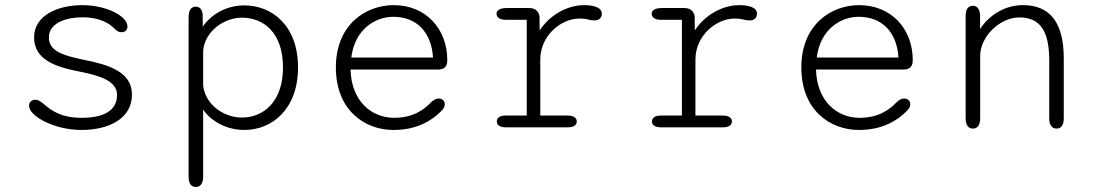

<svg xmlns="http://www.w3.org/2000/svg" viewBox="-20 -508 4373 766"><path d="M305 10.5C414.5 10.5 506.5 -35 506.5 -130.5C506.5 -221.5 413 -250 316.5 -269C235 -286 175 -302.5 175 -358C175 -422 255 -439 308.5 -439C381.5 -439 418 -412.5 436.5 -394C448 -383 454 -379.5 465 -379.5C479 -379.5 488.5 -388 488.5 -402C488.5 -444.5 403.5 -487.5 308 -487.5C214.5 -487.5 116 -449 116 -359C116 -268.5 204 -240.5 297 -222.5C379.5 -206 447 -185 447 -129C447 -64.5 390 -38 306 -38C224 -38 185.5 -66.5 154.5 -93C140.5 -104.5 132 -110 121 -110C106 -110 96 -100.5 96 -86C96 -44.5 196.5 10.5 305 10.5Z M732.5 -440.5V197C732.5 223.5 742.5 238 761 238C779.5 238 790.5 223.5 790.5 197V-70.5C825 -21 887 10.5 955 10.5C1064 10.5 1169 -71 1169 -239C1169 -407 1064 -486.5 955 -486.5C886 -486.5 823.5 -453 789 -401.5L788.5 -449.5C787 -470.5 776.5 -481.5 761 -481.5C742.5 -481.5 732.5 -467 732.5 -440.5ZM790.5 -166.5V-305.5C797 -382.5 873 -437.5 945 -437.5C1032 -437.5 1109 -377.5 1109 -239C1109 -103 1032 -39 945 -39C873 -39 799 -90.5 790.5 -166.5Z M1550 10.5C1644.5 10.5 1703 -28 1737.5 -62C1748.5 -72 1754.5 -81.5 1754.5 -92C1754.5 -106 1744 -115 1730.5 -115C1718.5 -115 1709.5 -109 1699 -99C1671.5 -71 1629.5 -38 1552 -38C1464.5 -38 1382 -102 1378.5 -230.5H1727C1752.5 -230.5 1764.5 -242.5 1764.5 -268C1764.5 -393.5 1678.5 -487.5 1550.5 -487.5C1440.5 -487.5 1320 -411 1320 -239C1320 -69 1434 10.5 1550 10.5ZM1707.5 -278.5H1381.5C1395.5 -390 1475.5 -441 1549 -441C1643 -441 1701.5 -378.5 1707.5 -278.5Z M2244.5 -47H2135.5V-270.5C2135.5 -366.5 2218.5 -434 2292 -434C2303.5 -434 2316 -433 2327 -430C2336 -427.5 2343.5 -426.5 2352 -426.5C2369.5 -426.5 2381 -436 2381 -454C2381 -479 2346.5 -487.5 2310.5 -487.5C2241.5 -487.5 2172 -446.5 2133 -386.5L2132.5 -442.5C2129 -464 2114 -476 2091 -476H2002.5C1975.5 -476 1961 -467.5 1961 -453C1961 -438.5 1974 -429 1997 -429H2081.5V-47H1997C1974 -47 1962 -37.5 1962 -23.5C1962 -9 1974 0 1999 0H2244.5C2269 0 2281 -9 2281 -23.5C2281 -37.5 2269 -47 2244.5 -47Z M2863.5 -47H2754.5V-270.5C2754.5 -366.5 2837.5 -434 2911 -434C2922.5 -434 2935 -433 2946 -430C2955 -427.5 2962.5 -426.5 2971 -426.5C2988.5 -426.5 3000 -436 3000 -454C3000 -479 2965.5 -487.5 2929.5 -487.5C2860.5 -487.5 2791 -446.5 2752 -386.5L2751.5 -442.5C2748 -464 2733 -476 2710 -476H2621.5C2594.5 -476 2580 -467.5 2580 -453C2580 -438.5 2593 -429 2616 -429H2700.5V-47H2616C2593 -47 2581 -37.5 2581 -23.5C2581 -9 2593 0 2618 0H2863.5C2888 0 2900 -9 2900 -23.5C2900 -37.5 2888 -47 2863.5 -47Z M3407 10.5C3501.5 10.5 3560 -28 3594.5 -62C3605.5 -72 3611.5 -81.5 3611.5 -92C3611.5 -106 3601 -115 3587.5 -115C3575.5 -115 3566.5 -109 3556 -99C3528.5 -71 3486.5 -38 3409 -38C3321.5 -38 3239 -102 3235.5 -230.5H3584C3609.5 -230.5 3621.5 -242.5 3621.5 -268C3621.5 -393.5 3535.5 -487.5 3407.5 -487.5C3297.5 -487.5 3177 -411 3177 -239C3177 -69 3291 10.5 3407 10.5ZM3564.5 -278.5H3238.5C3252.5 -390 3332.5 -441 3406 -441C3500 -441 3558.5 -378.5 3564.5 -278.5Z M4195.5 5C4214 5 4224 -9.5 4224 -36.5V-275C4224 -422 4166 -487.5 4061 -487.5C3986.5 -487.5 3924.5 -445.5 3890 -392V-450.5C3888 -473 3877.5 -485 3861.5 -485C3842.5 -485 3832.5 -470.5 3832.5 -444V-36.5C3832.5 -9.5 3842.5 5 3861.5 5C3880 5 3890.5 -9.5 3890.5 -36.5V-286C3890.5 -360 3967.5 -438.5 4046.5 -438.5C4130.5 -438.5 4166 -383.5 4166 -266.5V-36.5C4166 -9.5 4176.5 5 4195.5 5Z"/></svg>

Font: RTM Light Light
Style: Regular
Weight: 300
Designer: after Tyler Finck
Foundry: An Endless Supply
Version: Version 1.000;Glyphs 3.2.1 (3258)